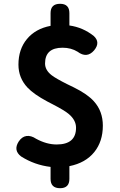

<svg xmlns="http://www.w3.org/2000/svg" viewBox="-20 -866 630 1010"><path d="M296 124Q246 124 246 75V12Q162 2 91 -43Q49 -75 78 -121Q95 -147 119 -150.5Q143 -154 170 -136Q225 -106 278 -106Q380 -106 380 -194Q380 -234 342 -266Q320 -285 256 -318Q238 -327 229 -332Q158 -370 125 -405Q77 -456 77 -526Q77 -607 122 -661Q167 -715 246 -730V-797Q246 -846 296 -846Q345 -846 345 -797V-732Q416 -722 473 -677Q510 -643 475 -601Q437 -557 388 -594Q354 -615 309 -615Q217 -615 217 -532Q217 -497 252 -470Q274 -453 334 -423Q357 -412 369 -406Q440 -371 474 -333Q521 -281 521 -205Q521 -122 476 -66Q430 -9 345 8V75Q345 124 296 124Z"/></svg>

Font: GenSenRounded2 TW B
Style: Regular
Weight: 700
Version: Version 2.000;PS 2;hotconv 16.6.51;makeotf.lib2.5.65220 DEVE